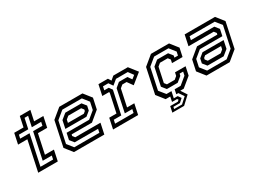

<svg xmlns="http://www.w3.org/2000/svg" viewBox="-48 -1364 2964 2226"><g transform="rotate(-30 1434.0 -251.0)"><path d="M89.5 0 174.5 -399H50L80 -540H204.5L233.5 -677H375L346 -540H470L440 -399H316L261 -141.5H381.5L351.5 0ZM146.5 -46.5H315.5L325.5 -94H204L279 -447H404L414 -494H289L318 -630.5H270.5L241.5 -494H116L106 -447H231.5Z M993.5 -540 1074.5 -437 1044 -294.5 919.5 -191.5H647.5L643 -172L667 -141.5H1004.5L974.5 0H568L487 -103L558 -437L683 -540ZM926 -446 970 -391 957 -330.5 898.5 -282.5H616L638 -388L709.5 -446ZM958.5 -493.5H697L595.5 -410L535 -127.5L599 -46.5H935L945 -94H632L587.5 -149.5L606 -236.5H907.5L1000.5 -313L1022 -413ZM894.5 -398.5H722L685 -368L676.5 -328H889.5L915 -349L919 -368Z M1091.5 0 1121.5 -141H1218.5L1272 -391.5L1266 -399H1177.5L1207.5 -540H1334L1359.5 -500L1406.5 -540H1601L1687 -430.5L1555.5 -324.5L1502.5 -398.5H1445.5L1408.5 -368L1360 -140.5H1457L1427 0ZM1145.5 -47H1393L1403 -94H1303L1367 -395L1426.5 -444.5H1539.5L1576.5 -391.5L1620.5 -426.5L1572 -492H1414.5L1349.5 -438L1312 -492H1240.5L1230.5 -444.5H1290L1321 -401L1255.5 -94H1155.5Z M1784.5 174.5 1801 96H1903.5L1922 80L1910.5 65H1843.5L1857 0H1795.5L1714.5 -103L1785.5 -437L1910.5 -540H2152.5L2233.5 -437L2209.5 -325H2068L2077.5 -368L2053.5 -398.5H1949.5L1912.5 -368L1870.5 -172L1894.5 -141.5H1998.5L2035.5 -172L2045 -215H2186.5L2162.5 -103L2037.5 0H1991L2043.5 80L1942 174.5ZM1823 148.5H1929L2004 80L1958 12.5H1930.5L1943 -47H2023.5L2120.5 -127L2131 -175.5H2083.5L2078 -149L2011 -94.5H1866.5L1820 -152.5L1871 -391.5L1939 -447H2086L2129.5 -392L2124 -366H2171.5L2182 -414L2118.5 -494.5H1926.5L1828 -413.5L1767.5 -129L1833.5 -47H1900.5L1882 39H1934L1963 80L1916.5 122H1829Z M2342.5 0 2261.5 -103 2292 -245.5 2416.5 -348.5H2688.5L2693 -368L2669 -398.5H2331.5L2361.5 -540H2768L2849 -437L2778 -103L2653 0ZM2410 -94 2366 -149 2379 -209.5 2437.5 -257.5H2720L2698 -152L2626.5 -94ZM2377.5 -46.5H2639L2740.5 -130L2801 -412.5L2737 -493.5H2401L2391 -446H2704L2748.5 -390.5L2730 -303.5H2428.5L2335.5 -227L2314 -127ZM2441.5 -141.5H2614L2651 -172L2659.5 -212H2446.5L2421 -191L2417 -172Z"/></g></svg>

Font: Tourney Thin Medium
Style: Italic
Weight: 500
Italic angle: -12°
Version: Version 1.015